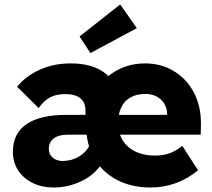

<svg xmlns="http://www.w3.org/2000/svg" viewBox="-20 -824 944 854"><path d="M37.2 -149Q37.2 -230 97.8 -271.7Q158.4 -313.4 276.2 -313H732.2L723.2 -301.4V-321.8Q722 -346 709.3 -365.3Q696.6 -384.6 675.4 -395.4Q654.2 -406.2 627.4 -406.2Q588.2 -406.2 560.9 -391Q533.6 -375.8 519.5 -346.8Q505.4 -317.8 505.4 -276Q505.4 -233.6 525.1 -201Q544.8 -168.4 581.8 -150.2Q618.8 -132 668.8 -132Q704.6 -132 732.4 -141.6Q760.2 -151.2 791 -175.2L860.8 -66.6Q814 -28 760.6 -9Q707.2 10 651 10Q563.8 10 498.7 -24.7Q433.6 -59.4 398.4 -121.4Q363.2 -183.4 363.2 -263.6Q363.2 -343 397.2 -406.5Q431.2 -470 491.2 -506Q551.2 -542 625 -542Q697.4 -542 754.6 -507Q811.8 -472 843.1 -411Q874.4 -350 873.8 -273.2L872.8 -225H281.2Q240.6 -225 218.9 -208.2Q197.2 -191.4 197.2 -161.8Q197.2 -146.4 204.9 -134.1Q212.6 -121.8 226.7 -114.9Q240.8 -108 258.2 -108Q297.4 -108 329.6 -126.6Q361.8 -145.2 378.6 -177.6L431.6 -95Q400.4 -46.2 341.7 -18.1Q283 10 218.2 10Q167 10 125.7 -10Q84.4 -30 60.8 -66Q37.2 -102 37.2 -149ZM270.2 -405.6Q231 -405.6 203.3 -391.2Q175.6 -376.8 152 -343.4L56.2 -438Q94.4 -485.8 156.8 -513.9Q219.2 -542 293.8 -542Q392.6 -542 447.8 -498.1Q503 -454.2 503 -366.4V-250.4L360.2 -248V-331.4Q360.2 -369.2 336.8 -387.4Q313.4 -405.6 270.2 -405.6ZM333.8 -661.8 514.6 -804.2 588.6 -698.8 382.2 -588Z"/></svg>

Font: Easer Grotesk Variable
Style: Regular
Weight: 400
Designer: Boardeaser, Bonnie Shaver-Troup, Thomas Jockin
Foundry: Lexend
Version: Version 1.001;Glyphs 3.1.2 (3151)